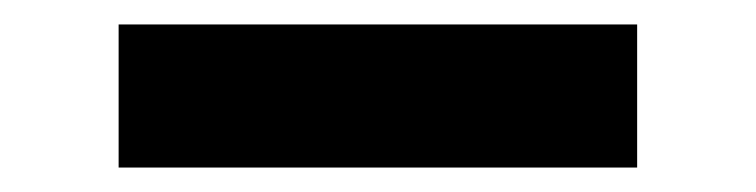

<svg xmlns="http://www.w3.org/2000/svg" viewBox="-20 -385 618 157"><path d="M77 -248V-365H501V-248Z"/></svg>

Font: DM Sans 10pt ExtraBold
Style: Regular
Weight: 800
Version: Version 4.004;gftools[0.9.30]